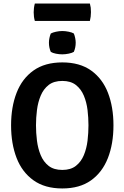

<svg xmlns="http://www.w3.org/2000/svg" viewBox="-20 -1049 702 1083"><path d="M183 -342Q183 -299.5 188.5 -255.5Q194 -211.5 209.5 -174Q225 -136.5 254.2 -113.5Q283.5 -90.5 331.5 -90.5Q379 -90.5 408.2 -113.5Q437.5 -136.5 453 -174Q468.5 -211.5 473.8 -255.5Q479 -299.5 479 -342Q479 -384.5 473.8 -428.2Q468.5 -472 453 -509.2Q437.5 -546.5 408.2 -569.5Q379 -592.5 331.5 -592.5Q283.5 -592.5 254.2 -569.5Q225 -546.5 209.5 -509.2Q194 -472 188.5 -428.2Q183 -384.5 183 -342ZM42.5 -342Q42.5 -446 73.8 -526Q105 -606 169.2 -651.5Q233.5 -697 331.5 -697Q430 -697 494 -651.2Q558 -605.5 589 -525.5Q620 -445.5 620 -342Q620 -237.5 588.5 -157.2Q557 -77 493.2 -31.5Q429.5 14 331.5 14Q233 14 168.8 -32Q104.5 -78 73.5 -158.2Q42.5 -238.5 42.5 -342ZM256 -808.5Q256 -820.5 258.8 -834.2Q261.5 -848 266.5 -860Q277.5 -866 295.8 -870Q314 -874 331.5 -874Q349 -874 368 -870Q387 -866 396.5 -860Q401.5 -848 404.2 -834Q407 -820 407 -808.5Q407 -780.5 396.5 -756.5Q387 -750.5 368 -746.5Q349 -742.5 331.5 -742.5Q314 -742.5 295.2 -746.2Q276.5 -750 266.5 -756.5Q256 -780.5 256 -808.5ZM176.5 -931Q170 -953.5 170 -979.5Q170 -1005 176.5 -1029H487Q490.5 -1015.5 491.8 -1005.8Q493 -996 493 -980.5Q493 -954.5 487 -931Z"/></svg>

Font: Signika SemiBold
Style: Regular
Weight: 600
Designer: Anna Giedry
Foundry: Anna Giedry
Version: Version 2.001